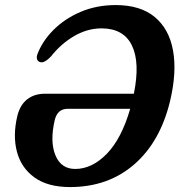

<svg xmlns="http://www.w3.org/2000/svg" viewBox="-20 -729 709 758"><path d="M48.5 -271.5Q59.5 -315.5 87.8 -337.2Q116 -359 157.5 -359H508.5Q533.5 -482 500.8 -549.5Q468 -617 380.5 -617Q325.5 -617 273.5 -587Q221.5 -557 182 -507Q159.5 -483 144.5 -483Q133.5 -483 128.2 -491.2Q123 -499.5 127 -513Q146.5 -566 190.8 -610.5Q235 -655 298 -682Q361 -709 437 -709Q534 -709 590.8 -662Q647.5 -615 663 -530.2Q678.5 -445.5 652 -332.5Q613.5 -170 510.2 -80.2Q407 9.5 256.5 9.5Q168.5 9.5 116 -28.5Q63.5 -66.5 46.8 -130.2Q30 -194 48.5 -271.5ZM277 -62Q343.5 -62 401.8 -122Q460 -182 494 -299.5H247.5Q206.5 -299.5 196 -254.5Q176.5 -170 198.8 -116Q221 -62 277 -62Z"/></svg>

Font: Fraunces 144pt SuperSoft SemiBold
Style: Italic
Weight: 600
Italic angle: -16°
Version: Version 1.000;[b76b70a41]